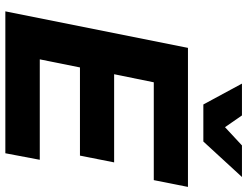

<svg xmlns="http://www.w3.org/2000/svg" viewBox="-126 -822 947 736"><g transform="rotate(90 348.0 -453.5)"><path d="M670 -569H295L264 -417H602L576 -286H238L207 -132H592L567 0H23L163 -700H696ZM537 -907H658L522 -759H380L300 -907H422L467 -842Z"/></g></svg>

Font: Gontserrat SemiBold
Style: Italic
Weight: 600
Italic angle: -11.3°
Designer: Julieta Ulanovsky
Foundry: Julieta Ulanovsky
Version: Version 6.001